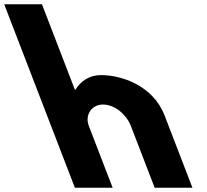

<svg xmlns="http://www.w3.org/2000/svg" viewBox="-291 -880 972 900"><path d="M60 0H237L125.3 -290C105.6 -341 138.8 -390 191.8 -390C248.8 -390 302.6 -341 322.3 -290L434 0H611L480.8 -338C425.7 -481 276.6 -528 182.6 -528C126.6 -528 86.8 -499 62.2 -459H60.2L-94.3 -860H-271.3Z"/></svg>

Font: Hussar
Style: BdOpOblFour
Weight: 700
Foundry: Cannot Into Space Fonts
Version: Version 2.00